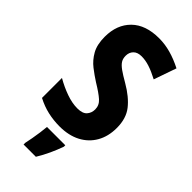

<svg xmlns="http://www.w3.org/2000/svg" viewBox="-293 -848 1061 1061"><g transform="rotate(45 237.5 -317.5)"><path d="M444 -274Q444 -208 416 -159Q388 -110 336.5 -83Q285 -56 214 -56Q167 -56 122.5 -66Q78 -76 34 -99V-255Q79 -229 125.5 -212.5Q172 -196 213 -196Q253 -196 270 -215Q287 -234 287 -262Q287 -294 262 -316.5Q237 -339 184 -371Q151 -392 117.5 -418Q84 -444 62 -483Q40 -522 40 -583Q40 -678 97 -734Q154 -790 259 -790Q304 -790 349.5 -777.5Q395 -765 444 -740L398 -608Q356 -630 323.5 -640.5Q291 -651 261 -651Q229 -651 212.5 -634Q196 -617 196 -591Q196 -568 206 -552.5Q216 -537 238.5 -521Q261 -505 301 -482Q370 -442 407 -395Q444 -348 444 -274ZM310 6Q297 43 279.5 81Q262 119 240 155H144V142Q148 123 153 96.5Q158 70 161.5 43Q165 16 167 -5H310Z"/></g></svg>

Font: Noto Sans Malayalam UI Condensed ExtraBold
Style: Regular
Weight: 800
Width: 3
Designer: Jelle Bosma - Monotype Design Team
Foundry: Monotype Imaging Inc.
Version: Version 2.104; ttfautohint (v1.8.4.7-5d5b)